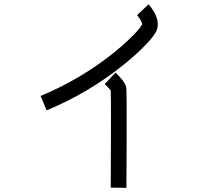

<svg xmlns="http://www.w3.org/2000/svg" viewBox="-20 -815 1040 898"><path d="M562.5 -515.6Q397.5 -381.8 198.2 -298.8L169.9 -366.2Q355.5 -443.4 509.8 -566.4Q549.8 -598.6 581.5 -628.9Q613.3 -659.2 627 -675.8Q640.6 -692.4 644.5 -700.2Q645.5 -706.1 638.2 -719.7Q630.9 -733.4 621.1 -744.1L674.8 -794.9Q687.5 -780.3 699.2 -761.7Q725.6 -715.8 714.8 -678.7Q708 -654.3 666 -610.4Q623 -564.5 562.5 -515.6ZM571.3 63.5 498 62.5Q500 -331.1 498 -391.6Q489.3 -403.3 469.7 -421.9L520.5 -475.6Q530.3 -465.8 541 -454.1Q566.4 -425.8 570.3 -407.2Q573.2 -395.5 572.3 -164.1Q572.3 -88.9 571.3 63.5Z"/></svg>

Font: irohakakuC Regular
Style: Regular
Weight: 400
Designer: [Source Han Sans]
Ryoko NISHIZUKA Ë•øÂ°öÊ∂ºÂ≠ê (kana & ideographs); Paul D. Hunt (Latin, Greek & Cyrillic); Wenlong ZHAN
Version: Version 1.001.20160904